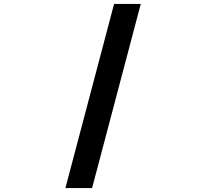

<svg xmlns="http://www.w3.org/2000/svg" viewBox="-20 -820 1090 982"><path d="M700 -800 451 142H314.5L563.5 -800Z"/></svg>

Font: League Mono Extended SemiBold
Style: Regular
Weight: 600
Width: 9
Designer: Tyler Finck
Foundry: The League of Moveable Type / Tyler Finck
Version: Version 2.210